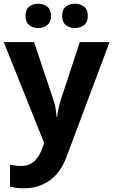

<svg xmlns="http://www.w3.org/2000/svg" viewBox="-20 -772 609 1032"><path d="M0 -546H163L266 -239Q274 -217 278 -193.5Q282 -170 284 -144H287Q290 -170 295.5 -193.5Q301 -217 308 -239L409 -546H569L338 70Q307 155 247.5 197.5Q188 240 110 240Q85 240 66.5 237.5Q48 235 34 232V114Q45 116 60.5 118Q76 120 93 120Q140 120 167.5 91.5Q195 63 208 23L217 -4ZM117 -686Q117 -721 137 -736.5Q157 -752 185 -752Q213 -752 233.5 -736.5Q254 -721 254 -686Q254 -653 233.5 -637Q213 -621 185 -621Q157 -621 137 -637Q117 -653 117 -686ZM314 -686Q314 -721 334 -736.5Q354 -752 383 -752Q411 -752 431.5 -736.5Q452 -721 452 -686Q452 -653 431.5 -637Q411 -621 383 -621Q354 -621 334 -637Q314 -653 314 -686Z"/></svg>

Font: Noto Sans Myanmar
Style: Bold
Weight: 700
Designer: Monotype Design Team
Foundry: Monotype Imaging Inc.
Version: Version 2.107; ttfautohint (v1.8.4.7-5d5b)